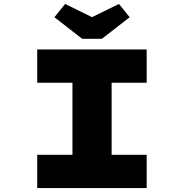

<svg xmlns="http://www.w3.org/2000/svg" viewBox="-20 -950 931 970"><path d="M168 0V-168H346V-532H168V-700H721V-532H544V-168H721V0ZM395 -754 255 -863 309 -930 460 -856H430L581 -930L635 -863L495 -754Z"/></svg>

Font: Lexend Tera ExtraBold
Style: Regular
Weight: 800
Designer: Bonnie Shaver-Troup, Thomas Jockin
Foundry: Lexend
Version: Version 1.007